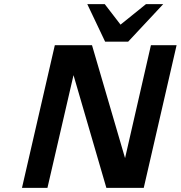

<svg xmlns="http://www.w3.org/2000/svg" viewBox="-20 -915 880 935"><path d="M405 -895H490L567 -795L691 -895H775L604 -712H492ZM87 0 247 -695H428L589 -145L715 -695H840L680 0H498L338 -549L211 0Z"/></svg>

Font: Coval
Style: ExtraBold Italic
Weight: 800
Foundry: Context Ltd
Version: Version 001.000